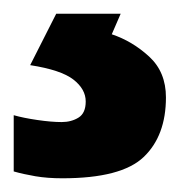

<svg xmlns="http://www.w3.org/2000/svg" viewBox="-38 -20 263 280"><path d="M204 122Q204 178 171.5 209Q139 240 53 240Q31 240 13.5 237Q-4 234 -18 230V148Q-4 152 16.5 155Q37 158 52 158Q66 158 76.5 151.5Q87 145 87 128Q87 110 69 96Q51 82 6 75L44 0H138L125 30Q155 40 179.5 62.5Q204 85 204 122Z"/></svg>

Font: Noto Sans IKEA
Style: Bold
Weight: 600
Designer: Monotype Design Team
Foundry: Monotype Imaging Inc.
Version: Version 2.001